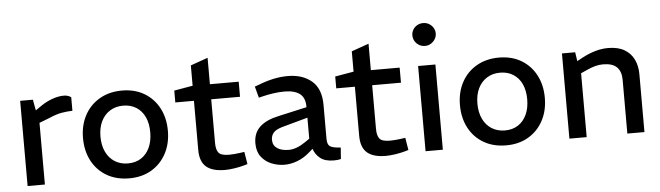

<svg xmlns="http://www.w3.org/2000/svg" viewBox="-48 -937 3879 1129"><g transform="rotate(-5 1892.0 -372.5)"><path d="M75 0V-503H150L162 -439L201 -466Q231 -486 266 -498.5Q301 -511 333 -511Q344 -511 355 -508Q366 -505 376 -498V-418Q343 -417 311.5 -411.5Q280 -406 239 -388L177 -364V0Z M675 7Q599 7 542.5 -26Q486 -59 455 -117.5Q424 -176 424 -252Q424 -328 455.5 -386.5Q487 -445 544 -478Q601 -511 676 -511Q752 -511 808 -477.5Q864 -444 894.5 -385.5Q925 -327 925 -252Q925 -176 893.5 -117.5Q862 -59 806 -26Q750 7 675 7ZM675 -81Q720 -81 752.5 -102Q785 -123 803 -161.5Q821 -200 821 -252Q821 -304 803.5 -342Q786 -380 753 -401Q720 -422 675 -422Q631 -422 597.5 -401Q564 -380 545.5 -342Q527 -304 527 -252Q527 -200 545.5 -161.5Q564 -123 597.5 -102Q631 -81 675 -81Z M1239 7Q1166 7 1129.5 -24Q1093 -55 1093 -124V-414H983V-484L1093 -503V-623L1195 -659V-503H1365V-414H1195V-156Q1195 -117 1209.5 -98.5Q1224 -80 1272 -80Q1286 -80 1302 -81.5Q1318 -83 1335 -85L1362 -89L1374 -16L1350 -9Q1324 -2 1294 2.5Q1264 7 1239 7Z M1592 7Q1552 7 1515 -8Q1478 -23 1454.5 -54Q1431 -85 1431 -133Q1431 -195 1470 -230.5Q1509 -266 1580 -281L1749 -319V-322Q1749 -375 1718 -398.5Q1687 -422 1628 -422Q1595 -422 1561 -417Q1527 -412 1499 -405L1475 -399L1457 -466L1482 -475Q1528 -493 1570.5 -502Q1613 -511 1655 -511Q1742 -511 1796 -465Q1850 -419 1850 -324V-123Q1850 -91 1865 -79.5Q1880 -68 1929 -65L1924 2Q1914 5 1902.5 6Q1891 7 1882 7Q1831 7 1802.5 -15.5Q1774 -38 1763 -72L1740 -52Q1706 -22 1667 -7.5Q1628 7 1592 7ZM1624 -78Q1647 -78 1672 -87.5Q1697 -97 1723 -115L1749 -133V-257L1596 -215Q1559 -204 1544.5 -187Q1530 -170 1530 -145Q1530 -113 1555 -95.5Q1580 -78 1624 -78Z M2189 7Q2116 7 2079.5 -24Q2043 -55 2043 -124V-414H1933V-484L2043 -503V-623L2145 -659V-503H2315V-414H2145V-156Q2145 -117 2159.5 -98.5Q2174 -80 2222 -80Q2236 -80 2252 -81.5Q2268 -83 2285 -85L2312 -89L2324 -16L2300 -9Q2274 -2 2244 2.5Q2214 7 2189 7Z M2424 0V-503H2526V0ZM2475 -617Q2456 -617 2440 -626.5Q2424 -636 2415 -651.5Q2406 -667 2406 -686Q2406 -703 2415 -718.5Q2424 -734 2440 -743Q2456 -752 2475 -752Q2494 -752 2509.5 -743Q2525 -734 2534.5 -718.5Q2544 -703 2544 -685Q2544 -667 2534.5 -651.5Q2525 -636 2509.5 -626.5Q2494 -617 2475 -617Z M2900 7Q2824 7 2767.5 -26Q2711 -59 2680 -117.5Q2649 -176 2649 -252Q2649 -328 2680.5 -386.5Q2712 -445 2769 -478Q2826 -511 2901 -511Q2977 -511 3033 -477.5Q3089 -444 3119.5 -385.5Q3150 -327 3150 -252Q3150 -176 3118.5 -117.5Q3087 -59 3031 -26Q2975 7 2900 7ZM2900 -81Q2945 -81 2977.5 -102Q3010 -123 3028 -161.5Q3046 -200 3046 -252Q3046 -304 3028.5 -342Q3011 -380 2978 -401Q2945 -422 2900 -422Q2856 -422 2822.5 -401Q2789 -380 2770.5 -342Q2752 -304 2752 -252Q2752 -200 2770.5 -161.5Q2789 -123 2822.5 -102Q2856 -81 2900 -81Z M3273 0V-503H3351L3359 -450L3394 -469Q3432 -489 3470 -500Q3508 -511 3545 -511Q3604 -511 3641.5 -489Q3679 -467 3697.5 -429Q3716 -391 3716 -341V0H3615V-317Q3615 -367 3589 -392.5Q3563 -418 3508 -418Q3485 -418 3462 -412Q3439 -406 3413 -394L3375 -377V0Z"/></g></svg>

Font: REM Medium
Style: Regular
Weight: 400
Version: Version 1.005;gftools[0.9.28]